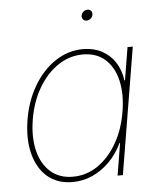

<svg xmlns="http://www.w3.org/2000/svg" viewBox="-52 -757 678 814"><g transform="rotate(-5 287.0 -350.5)"><path d="M224.6 10.7Q160.2 10.7 117.9 -25.4Q75.7 -61.5 59.6 -124.8Q43.5 -188 56.6 -268.6Q69.8 -348.6 107.2 -411.6Q144.5 -474.6 199 -510.7Q253.4 -546.9 317.4 -546.9Q361.8 -546.9 396.5 -528.6Q431.2 -510.3 452.9 -477.1Q474.6 -443.8 480.5 -399.4H482.9L505.9 -539.1H528.3L439 0H416.5L439 -136.7H436.5Q416 -92.8 383.1 -59.3Q350.1 -25.9 309.8 -7.6Q269.5 10.7 224.6 10.7ZM227.5 -11.7Q286.1 -11.7 334.5 -45.2Q382.8 -78.6 415.8 -136.5Q448.7 -194.3 460.9 -268.6Q473.1 -342.3 459.7 -400.1Q446.3 -458 409.2 -491.2Q372.1 -524.4 314.5 -524.4Q256.8 -524.4 207.8 -491.2Q158.7 -458 125 -400.1Q91.3 -342.3 79.1 -268.6Q66.9 -194.3 80.8 -136.5Q94.7 -78.6 132.3 -45.2Q169.9 -11.7 227.5 -11.7ZM342.8 -666Q333.5 -666 327.9 -672.9Q322.3 -679.7 323.7 -689Q325.2 -698.7 333.3 -705.3Q341.3 -711.9 351.1 -711.9Q360.4 -711.9 365.7 -705.3Q371.1 -698.7 369.6 -689Q368.2 -679.2 360.4 -672.6Q352.5 -666 342.8 -666Z"/></g></svg>

Font: Inter 18pt Thin
Style: Italic
Weight: 250
Italic angle: -9.3988°
Version: Version 4.001;git-66647c0bb